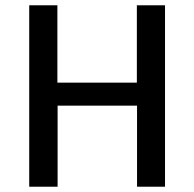

<svg xmlns="http://www.w3.org/2000/svg" viewBox="-20 -706 734 726"><path d="M90.5 0V-686H197V-393.5H497.5V-686H604V0H498.2V-306.5H197.8V0Z"/></svg>

Font: Chivo Medium
Style: Regular
Weight: 500
Designer: Hector Gatti
Foundry: Omnibus-Type
Version: Version 2.002